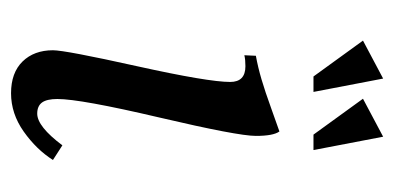

<svg xmlns="http://www.w3.org/2000/svg" viewBox="-208 -523 734 358"><g transform="rotate(90 159.0 -344.0)"><path d="M225.1 -498Q233.4 -486.8 233.4 -454.1Q233.4 -420.4 199 -273.7Q164.6 -127 164.6 -84Q164.6 -64.5 171.1 -55.4Q177.7 -46.4 191.9 -46.4Q215.8 -46.4 251 -93.3L278.3 -75.7Q258.8 -44.9 225.3 -21.2Q191.9 2.4 153.8 2.4Q115.7 2.4 94.7 -19Q73.7 -40.5 73.7 -75.7Q73.7 -98.6 103.3 -231.9Q132.8 -365.2 132.8 -406.2Q132.8 -434.6 103.5 -434.6Q90.8 -434.6 83 -432.6L84 -454.1Q105.5 -458 127.9 -464.6Q150.4 -471.2 182.6 -482.9Q214.8 -494.6 225.1 -498ZM151.4 -561.5H122.6L55.7 -653.8L126.5 -691.4ZM259.8 -561.5H231L164.1 -653.8L234.9 -691.4Z"/></g></svg>

Font: Flanker
Style: Italic
Weight: 400
Italic angle: -12°
Designer: Flanker
Version: Version 2.027